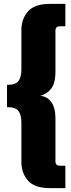

<svg xmlns="http://www.w3.org/2000/svg" viewBox="-20 -811 366 987"><path d="M265 -654V-443Q265 -382 242 -354Q219 -326 187 -318Q222 -316 243.5 -286.5Q265 -257 265 -204V19Q265 30 271 35.5Q277 41 290 41H316V156H237Q157 156 123.5 117Q90 78 90 22V-180Q90 -221 75 -240.5Q60 -260 23 -260H16V-375H23Q60 -375 75 -394.5Q90 -414 90 -457V-657Q90 -713 123.5 -752Q157 -791 237 -791H316V-676H290Q277 -676 271 -670.5Q265 -665 265 -654Z"/></svg>

Font: Teko Variable Light
Style: Regular
Weight: 300
Designer: Manushi Parikh, Jonny Pinhorn
Foundry: Indian Type Foundry
Version: Version 3.000